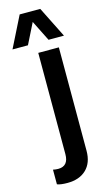

<svg xmlns="http://www.w3.org/2000/svg" viewBox="-199 -920 632 1126"><g transform="rotate(-15 117.0 -357.5)"><path d="M109.4 -808.6 46.9 -683.6H-46.9L46.9 -871.1H171.9L265.6 -683.6H171.9ZM62.5 156.2Q21.5 156.2 0 147.9V59.1Q17.1 62.5 31.2 62.5Q93.8 62.5 93.8 -10.3V-625H218.8V3.4Q218.8 75.7 177 116Q135.3 156.2 62.5 156.2Z"/></g></svg>

Font: OswaldRegular
Style: Regular
Weight: 400
Designer: vernon adams
Foundry: vernon adams
Version: Version 1.000